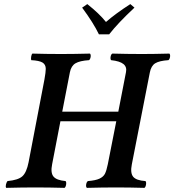

<svg xmlns="http://www.w3.org/2000/svg" viewBox="-20 -906 842 928"><path d="M272 -319.8 231.9 -111.8Q223.6 -70.8 238.5 -52.7Q253.4 -34.7 296.9 -30.8Q301.3 -26.4 299.6 -14.4Q297.9 -2.4 292 2Q215.8 0 158.2 0H142.1Q89.8 0 9.8 2Q6.3 -3.9 8.8 -14.2Q11.2 -24.4 16.1 -30.8Q67.9 -35.6 88.1 -54Q108.4 -72.3 118.2 -122.1L194.8 -522Q201.2 -557.6 201.2 -573.2Q201.2 -594.2 185.3 -603.8Q169.4 -613.3 130.9 -615.2Q128.9 -623 130.9 -633.3Q132.8 -643.6 136.2 -647Q204.6 -645 268.1 -645H283.2Q336.9 -645 415 -647Q419.9 -641.6 418 -630.4Q416 -619.1 410.2 -615.2Q365.7 -612.3 345 -600.1Q324.2 -587.9 317.9 -557.1L280.8 -366.2H551.8L588.9 -557.1Q594.2 -582 576.7 -596.4Q559.1 -610.8 517.1 -615.2Q512.7 -619.6 514.6 -631.6Q516.6 -643.6 522.9 -647Q599.1 -645 658.2 -645H673.8Q722.7 -645 798.8 -647Q803.7 -641.6 801.8 -630.4Q799.8 -619.1 793.9 -615.2Q750 -612.3 730.2 -600.1Q710.4 -587.9 704.1 -555.2L617.2 -111.8Q608.9 -70.3 623.5 -52Q638.2 -33.7 683.1 -30.8Q687.5 -26.4 685.8 -14.4Q684.1 -2.4 678.2 2Q604 0 548.8 0H533.2Q478 0 399.9 2Q394.5 -2.9 396.5 -14.6Q398.4 -26.4 404.8 -30.8Q441.9 -33.7 460.7 -42.5Q479.5 -51.3 487.1 -65.9Q494.6 -80.6 501 -111.8L542 -319.8ZM507.8 -740.2H458Q432.1 -794.4 377 -869.1L401.9 -886.2Q459.5 -840.8 492.2 -799.8Q538.6 -840.3 609.9 -886.2L629.9 -869.1Q549.8 -794.4 507.8 -740.2Z"/></svg>

Font: Common Serif SemiBold
Style: Italic
Weight: 600
Italic angle: -12°
Designer: Philipp H. Poll, Khaled Hosny
Foundry: Stefan Peev, Context Ltd.
Version: Version 1.026